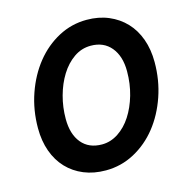

<svg xmlns="http://www.w3.org/2000/svg" viewBox="-106 -811 888 920"><g transform="rotate(-15 337.5 -350.5)"><path d="M308 10Q248 10 199.5 -10Q151 -30 116.5 -66.5Q82 -103 63.5 -154.5Q45 -206 45 -269Q45 -359 73 -439.5Q101 -520 149.5 -580.5Q198 -641 263.5 -676Q329 -711 404 -711Q464 -711 512.5 -690.5Q561 -670 595.5 -633.5Q630 -597 648.5 -545.5Q667 -494 667 -431Q667 -342 639.5 -262Q612 -182 564 -121.5Q516 -61 450 -25.5Q384 10 308 10ZM322 -115Q365 -115 403 -140Q441 -165 468.5 -207.5Q496 -250 512 -305.5Q528 -361 528 -423Q528 -498 491.5 -542Q455 -586 391 -586Q345 -586 307 -559.5Q269 -533 242 -489.5Q215 -446 200 -391Q185 -336 185 -278Q185 -202 221 -158.5Q257 -115 322 -115Z"/></g></svg>

Font: Rosa Sans
Style: Bold Italic
Weight: 700
Italic angle: -12°
Designer: Pentagram / MCKL
Foundry: Pentagram / MCKL
Version: Version 1.005;September 16, 2019;FontCreator 11.5.0.2425 64-